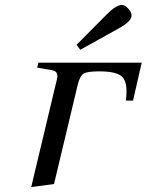

<svg xmlns="http://www.w3.org/2000/svg" viewBox="-20 -743 592 775"><path d="M289 -562 408 -682Q448 -723 472 -723Q484 -723 497.5 -708.5Q511 -694 511 -680Q511 -656 455 -626L304 -542ZM106 12 210 -424Q218 -456 188 -460L130 -470L135 -490H552L517 -337H488Q497 -405 476 -430Q455 -455 381 -455Q334 -455 318.5 -446.5Q303 -438 294 -402L198 0Z"/></svg>

Font: Heuristica
Style: Italic
Weight: 400
Italic angle: -13°
Version: Version 1.0.2